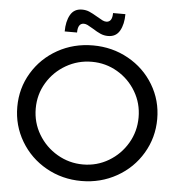

<svg xmlns="http://www.w3.org/2000/svg" viewBox="-59 -943 930 1006"><g transform="rotate(5 406.0 -440.5)"><path d="M774 -351Q774 -253 725 -170.5Q676 -88 591.5 -40.5Q507 7 406 7Q305 7 220.5 -40.5Q136 -88 87 -170.5Q38 -253 38 -351Q38 -449 87 -530.5Q136 -612 220 -659Q304 -706 406 -706Q507 -706 591.5 -659Q676 -612 725 -530.5Q774 -449 774 -351ZM135 -351Q135 -277 172 -215Q209 -153 271.5 -116.5Q334 -80 407 -80Q480 -80 541.5 -116.5Q603 -153 639.5 -215Q676 -277 676 -351Q676 -425 639.5 -486.5Q603 -548 541.5 -584Q480 -620 407 -620Q334 -620 271.5 -584Q209 -548 172 -486.5Q135 -425 135 -351ZM479 -762Q458 -762 439.5 -770Q421 -778 396 -794Q378 -805 367.5 -810Q357 -815 348 -815Q316 -815 316 -766H251Q251 -819 270.5 -853.5Q290 -888 332 -888Q353 -888 370.5 -880.5Q388 -873 415 -857Q433 -846 443.5 -841Q454 -836 463 -836Q495 -836 495 -884H560Q560 -831 540.5 -796.5Q521 -762 479 -762Z"/></g></svg>

Font: Montserrat
Style: Regular
Weight: 400
Designer: Julieta Ulanovsky
Foundry: Julieta Ulanovsky
Version: Version 6.001